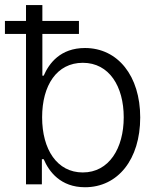

<svg xmlns="http://www.w3.org/2000/svg" viewBox="-22 -748 644 779"><path d="M322.8 11.7C456.5 11.7 546.9 -101.6 546.9 -271.5C546.9 -439.9 456.1 -553.2 322.8 -553.2C222.7 -553.2 176.8 -490.7 155.3 -440.9H149.9V-610.4H298.3V-663.1H149.9V-727.5H83.5V-663.1H-2V-610.4H83.5V0H147.9V-102.1H155.3C176.8 -51.3 224.1 11.7 322.8 11.7ZM314 -48.3C209.5 -48.3 148.9 -141.6 148.9 -272C148.9 -401.9 208.5 -493.2 314 -493.2C421.4 -493.2 480 -397 480 -272C480 -146.5 420.4 -48.3 314 -48.3Z"/></svg>

Font: Raveo Light
Style: Regular
Weight: 300
Designer: Jakub Foglar, Rasmus Andersson (Inter)
Foundry: Jakubfoglar.com
Version: Version 1.100;Glyphs 3.2.3 (3260)